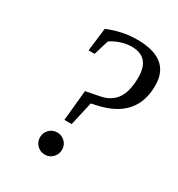

<svg xmlns="http://www.w3.org/2000/svg" viewBox="-163 -769 826 890"><g transform="rotate(30 250.0 -324.0)"><path d="M245.1 -170.9H206.1L222.2 -334L294.4 -348.1Q350.6 -358.9 377.7 -398.4Q404.8 -438 404.8 -513.2Q404.8 -621.1 307.6 -621.1Q278.3 -621.1 247.3 -610.4Q216.3 -599.6 198.7 -585.9L174.3 -505.9H142.1L157.2 -629.9Q234.9 -662.1 313 -662.1Q491.7 -662.1 491.7 -519Q491.7 -344.7 302.7 -304.2L273.9 -297.9ZM266.1 -44.9Q266.1 -21 249.3 -3.4Q232.4 14.2 207.5 14.2Q182.1 14.2 165.3 -3.4Q148.4 -21 148.4 -44.9Q148.4 -69.8 165.5 -86.9Q182.6 -104 207.5 -104Q231.9 -104 249 -87.2Q266.1 -70.3 266.1 -44.9Z"/></g></svg>

Font: Tinos
Style: Italic
Weight: 400
Italic angle: -16.333°
Designer: Steve Matteson
Foundry: Monotype Imaging Inc.
Version: Version 1.32